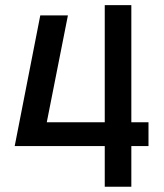

<svg xmlns="http://www.w3.org/2000/svg" viewBox="-20 -713 626 733"><path d="M36.1 -155.3 133.8 -654.3H239.3L140.6 -155.3ZM36.1 -155.3 104.5 -246.1H389.6V-155.3ZM471.7 -155.3V-246.1H546.9V-155.3ZM379.9 0V-693.4H481.4V0Z"/></svg>

Font: Cascadia Code
Style: Regular
Weight: 400
Monospace: yes
Designer: Aaron Bell
Foundry: Saja Typeworks
Version: Version 2106.017